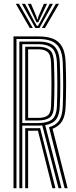

<svg xmlns="http://www.w3.org/2000/svg" viewBox="-20 -992 402 1012"><path d="M51.2 0V-800H183.5Q228 -800 259.1 -787.9Q290.2 -775.8 307.1 -745.9Q324 -716 326 -662.5Q328.5 -595.8 328.4 -540.9Q328.2 -486 326 -431.5Q324.2 -382 307.9 -354.4Q291.5 -326.8 257 -313.2L336.5 0H320.5L238.2 -321.5Q274.8 -331 291.8 -357Q308.8 -383 310.8 -432Q312.8 -485.5 312.9 -541.8Q313 -598 310.8 -662Q309 -710.2 293.9 -737.2Q278.8 -764.2 251.1 -775.4Q223.5 -786.5 183.5 -786.5H66.8V0ZM112.8 0V-316.2H167.8Q174.2 -316.2 180.2 -316.4Q186.2 -316.5 191.5 -316.8L272.2 0H256.2L180 -303Q177.2 -302.8 174.2 -302.8Q171.2 -302.8 168.2 -302.8H128.2V0ZM82 0V-772.8H183.5Q218.8 -772.8 243 -763.1Q267.2 -753.5 280.5 -729.1Q293.8 -704.8 295.2 -661.2Q297.8 -599.8 297.8 -542.8Q297.8 -485.8 295.2 -432.8Q293.5 -385.8 275.5 -362.4Q257.5 -339 218.2 -332.2L304.2 0H288.5L202.8 -330.8Q198 -330.5 193 -330.2Q188 -330 183 -330H97.5V0ZM97.5 -343.5H183Q229 -343.5 253.4 -362Q277.8 -380.5 280 -433Q282 -486.2 282.1 -542.4Q282.2 -598.5 280 -661Q277.8 -719.2 253.1 -739.2Q228.5 -759.2 183.5 -759.2H97.5ZM112.8 -357.2V-745.5H183.5Q221 -745.5 241.9 -728.6Q262.8 -711.8 264.5 -660.5Q266.8 -601 266.9 -544.4Q267 -487.8 264.5 -433.8Q262.8 -387.2 241.9 -372.2Q221 -357.2 183 -357.2ZM128.2 -370.8H183Q214.8 -370.8 231.2 -383.2Q247.8 -395.8 249.2 -434.2Q251.2 -491 251.2 -546.2Q251.2 -601.5 249.2 -659.8Q247.8 -703.2 231.2 -717.6Q214.8 -732 183.5 -732H128.2ZM63.2 -972H79.8L153 -844.5H137ZM95.2 -972H112L161.5 -877.5L174.8 -855.2H179.5L192.8 -877.5L242.2 -972H259L187.8 -844.5H166.2ZM126.5 -972H143.5L171.8 -904.8L175.8 -889.8H178.5L182.5 -904.8L211.2 -972H228L191.2 -895L181.8 -874.5H172.5L162.8 -895ZM274.5 -972H291L217 -844.5H201.2Z"/></svg>

Font: Big Shoulders Inline Display Thin Medium
Style: Regular
Weight: 500
Version: Version 2.002